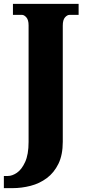

<svg xmlns="http://www.w3.org/2000/svg" viewBox="-43 -734 440 994"><path d="M-23 240V177H-2Q20 177 44.5 160.5Q69 144 87 105Q105 66 105 1V-603Q105 -631 93.5 -644Q82 -657 71 -657H24V-714H364V-657H317Q305 -657 293.5 -644Q282 -631 282 -601V0Q282 68 259.5 114Q237 160 199.5 188Q162 216 115.5 228Q69 240 22 240Z"/></svg>

Font: Noto Serif Lao Condensed Black
Style: Regular
Weight: 900
Width: 3
Designer: Monotype Design Team
Foundry: Monotype Imaging Inc.
Version: Version 2.003; ttfautohint (v1.8.4.7-5d5b)